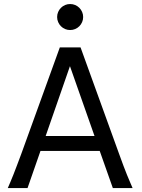

<svg xmlns="http://www.w3.org/2000/svg" viewBox="-20 -953 721 973"><path d="M211.4 -263.7H459L334.5 -617.7ZM485.4 -188H185.1L119.6 0H19.5Q25.9 -14.6 32.7 -30.8Q39.6 -46.9 47.6 -67.1Q55.7 -87.4 65.4 -113.3Q75.2 -139.2 87.9 -173.3L283.2 -712.9H388.2L583.5 -173.3Q595.7 -139.2 605.5 -113.3Q615.2 -87.4 623.5 -67.1Q631.8 -46.9 638.7 -30.8Q645.5 -14.6 651.9 0H551.8ZM269.5 -866.7Q269.5 -880.4 274.7 -892.3Q279.8 -904.3 288.8 -913.3Q297.9 -922.4 309.8 -927.5Q321.8 -932.6 335.4 -932.6Q349.1 -932.6 361.1 -927.5Q373 -922.4 382.1 -913.3Q391.1 -904.3 396.2 -892.3Q401.4 -880.4 401.4 -866.7Q401.4 -853 396.2 -841.1Q391.1 -829.1 382.1 -820.1Q373 -811 361.1 -805.9Q349.1 -800.8 335.4 -800.8Q321.8 -800.8 309.8 -805.9Q297.9 -811 288.8 -820.1Q279.8 -829.1 274.7 -841.1Q269.5 -853 269.5 -866.7Z"/></svg>

Font: Andika Basic
Style: Regular
Weight: 400
Designer: Annie Olsen & Victor Gaultney
Foundry: SIL International
Version: Version 1.000